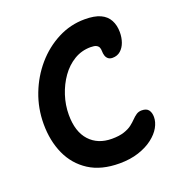

<svg xmlns="http://www.w3.org/2000/svg" viewBox="-130 -820 875 939"><g transform="rotate(-20 307.0 -350.5)"><path d="M334 10Q239 10 176 -30.5Q113 -71 81.5 -140.5Q50 -210 50 -298Q50 -379 78.5 -453Q107 -527 157 -585Q207 -643 273 -677Q339 -711 413 -711Q464 -711 494.5 -697Q525 -683 539.5 -656Q554 -629 554 -593Q554 -565 545.5 -541Q537 -517 520 -502Q503 -487 478 -487Q464 -487 455.5 -494Q447 -501 443.5 -512Q440 -523 440 -536Q440 -547 436.5 -555Q433 -563 423.5 -568Q414 -573 394 -573Q347 -573 308 -549.5Q269 -526 241 -486.5Q213 -447 197 -398Q181 -349 181 -298Q181 -210 224 -163Q267 -116 340 -116Q378 -116 403.5 -124.5Q429 -133 444.5 -145Q460 -157 471.5 -169Q483 -181 495 -189Q507 -197 523 -197Q548 -197 558.5 -183Q569 -169 569 -146Q569 -120 554 -93Q539 -66 508.5 -42.5Q478 -19 434 -4.5Q390 10 334 10Z"/></g></svg>

Font: Shantell Sans SemiBold
Style: Regular
Weight: 600
Designer: Stephen Nixon, Anya Danilova, Shantell Martin
Foundry: Arrow Type
Version: Version 1.011;[c5ecc13dd]